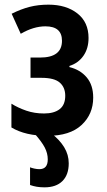

<svg xmlns="http://www.w3.org/2000/svg" viewBox="-20 -573 459 824"><path d="M188 -553Q264 -553 312 -515.5Q360 -478 360 -410Q360 -365 338 -333.5Q316 -302 278 -290V-285Q324 -274 352 -241Q380 -208 380 -154Q380 -83 330 -36.5Q280 10 184 10Q89 10 29 -26V-128Q58 -110 93 -98Q128 -86 169 -86Q212 -86 236 -104.5Q260 -123 260 -162Q260 -198 236.5 -218.5Q213 -239 158 -239H111V-326H152Q246 -326 246 -398Q246 -460 175 -460Q124 -460 69 -428L30 -514Q70 -534 107 -543.5Q144 -553 188 -553ZM185 111Q185 85 172 60Q159 35 128 0H201Q236 27 255.5 59Q275 91 275 128Q275 177 248 204Q221 231 171 231Q153 231 138 228.5Q123 226 109 221V145Q116 148 127.5 150.5Q139 153 149 153Q185 153 185 111Z"/></svg>

Font: Noto Sans Disp Cond SemBd
Style: Regular
Weight: 600
Width: 3
Designer: Monotype Design Team
Foundry: Monotype Imaging Inc.
Version: Version 2.000;GOOG;noto-source:20170915:90ef993387c0; ttfaut